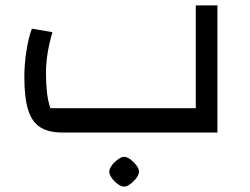

<svg xmlns="http://www.w3.org/2000/svg" viewBox="-20 -490 924 710"><path d="M210 0Q159 0 128 -20Q97 -40 83.5 -85.5Q70 -131 70 -206Q70 -251 77.5 -300.5Q85 -350 98 -384L174 -371Q162 -331 156 -293Q150 -255 150 -222Q150 -181 153.5 -149.5Q157 -118 166 -90H704V-470H784V0ZM439 200Q429 200 416 191Q403 182 393.5 168.5Q384 155 384 145Q384 134 393.5 121.5Q403 109 416 99.5Q429 90 439 90Q450 90 462.5 99.5Q475 109 484.5 121.5Q494 134 494 145Q494 155 484.5 168Q475 181 462 190.5Q449 200 439 200Z"/></svg>

Font: Changa
Style: Regular
Weight: 400
Designer: Eduardo Rodriguez Tunni
Foundry: Eduardo Rodriguez Tunni
Version: Version 3.003